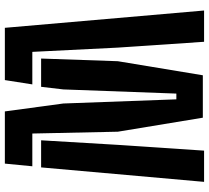

<svg xmlns="http://www.w3.org/2000/svg" viewBox="-54 -786 840 771"><g transform="rotate(90 365.5 -400.0)"><path d="M426.9 0 395.1 -234.9 378.4 -688.7H355.3L338.6 -234.9L328.1 -145.6H214.6L225.3 -453.6L281.8 -795H452.1L508.4 -453.6L515.7 -110.3H647.2L636.5 0ZM91.2 0 21.7 -800H147.3L170.7 -453.6L187.8 -110.3H318.4L301.1 0ZM542.9 -145.6 561.2 -453.6 584.4 -800H709.8L651.7 -145.6Z"/></g></svg>

Font: Big Shoulders Stencil Display SC Thin
Style: Regular
Weight: 100
Designer: Patric King
Foundry: XO Type Co
Version: Version 2.001